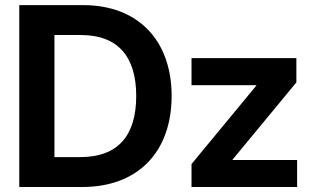

<svg xmlns="http://www.w3.org/2000/svg" viewBox="-20 -748 1256 768"><path d="M309.1 0C531.7 0 666.5 -140.1 666.5 -364.3C666.5 -587.9 530.8 -727.5 313 -727.5H57.1V0ZM746.1 0H1168.5V-107.9H910.2V-109.4L1165.5 -418.5V-515.6H746.1V-407.2H1005.4V-405.8L746.1 -91.8ZM197.8 -119.6V-607.9H303.7C452.6 -607.9 524.9 -520.5 524.9 -364.3C524.9 -207.5 453.6 -119.6 301.3 -119.6Z"/></svg>

Font: Raveo Display Display SemiBold
Style: Regular
Weight: 600
Designer: Jakub Foglar, Rasmus Andersson (Inter)
Foundry: Jakubfoglar.com
Version: Version 1.100;Glyphs 3.2.3 (3260)